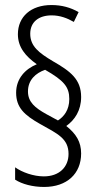

<svg xmlns="http://www.w3.org/2000/svg" viewBox="-20 -780 390 762"><path d="M44 -412C44 -353 77 -323 139 -288C209 -249 252 -230 252 -169C252 -117 215 -80 154 -80C113 -80 68 -96 40 -116V-67C68 -49 110 -38 155 -38C246 -38 302 -91 302 -171C302 -217 282 -249 243 -280C277 -304 302 -342 302 -395C302 -465 260 -497 190 -537C135 -570 100 -596 100 -646C100 -693 134 -719 185 -719C218 -719 247 -708 273 -693L292 -732C260 -750 226 -760 184 -760C103 -760 51 -714 51 -644C51 -593 81 -557 126 -525C80 -506 44 -468 44 -412ZM91 -417C91 -463 122 -490 159 -503C234 -460 255 -435 255 -387C255 -344 234 -317 210 -302L164 -327C119 -352 91 -375 91 -417Z"/></svg>

Font: Noto Sans UI Condensed Light
Style: Regular
Weight: 300
Width: 3
Designer: Monotype Design Team
Foundry: Monotype Imaging Inc.
Version: Version 1.901